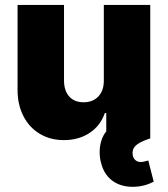

<svg xmlns="http://www.w3.org/2000/svg" viewBox="-20 -550 667 763"><path d="M392.6 -530.3H577.1V0Q541 11.7 523.9 24.7Q506.8 37.6 506.8 57.6Q506.8 74.7 515.9 84.2Q524.9 93.8 539.1 93.8Q546.9 93.8 554.7 91.6Q562.5 89.4 569.3 87.9L590.8 171.9Q551.8 192.4 507.8 192.4Q460 192.4 427.5 168.9Q395 145.5 382.8 101.6Q376 79.6 376 54.7Q376 30.8 382.8 9Q389.6 -12.7 402.3 -27.8V-100.6H396.5Q378.9 -49.8 335.7 -21.5Q292.5 6.8 233.4 6.8Q179.2 6.8 137.5 -18.6Q95.7 -43.9 72.8 -89.1Q49.8 -134.3 49.8 -192.4V-530.3H234.4V-230.5Q234.4 -189.9 254.9 -166.7Q275.4 -143.6 312.5 -143.6Q349.1 -143.6 371.1 -167Q393.1 -190.4 392.6 -231.4Z"/></svg>

Font: Pretendard JP Black
Style: Regular
Weight: 900
Designer: Base glyphs from Inter by Rasmus Andersson; Hangeul glyphs from Noto Sans CJK(Source Han Sans) by Jang Soo-young and Kan
Foundry: Kil Hyung-jin
Version: Version 1.309